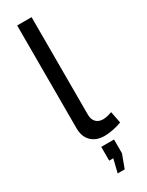

<svg xmlns="http://www.w3.org/2000/svg" viewBox="-244 -766 776 1015"><g transform="rotate(-30 144.0 -258.5)"><path d="M142 213 162 132H137V48H215V132L185 213ZM73 -730H161V-135Q161 -106 176.5 -89.5Q192 -73 220 -73Q231 -73 246 -76.5Q261 -80 274 -85L288 -14Q266 -5 236 1Q206 7 183 7Q132 7 102.5 -22Q73 -51 73 -103Z"/></g></svg>

Font: Raleway Medium Alt1
Style: Regular
Weight: 500
Designer: Matt McInerney, Pablo Impallari, Rodrigo Fuenzalida
Foundry: Matt McInerney, Pablo Impallari, Rodrigo Fuenzalida
Version: Version 3.000g; ttfautohint (v1.5) -l 8 -r 28 -G 28 -x 14 -D